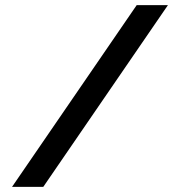

<svg xmlns="http://www.w3.org/2000/svg" viewBox="-20 -730 704 750"><path d="M636 -710 149 0H27L514 -710Z"/></svg>

Font: Oxford Sans SemiBold
Style: Regular
Weight: 600
Designer: Matt McInerney, Pablo Impallari, Rodrigo Fuenzalida
Foundry: Matt McInerney, Pablo Impallari, Rodrigo Fuenzalida
Version: Version 3.000g; ttfautohint (v1.5) -l 8 -r 28 -G 28 -x 14 -D